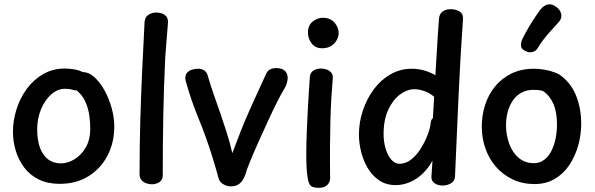

<svg xmlns="http://www.w3.org/2000/svg" viewBox="-20 -877 2846 919"><path d="M412 -262Q412 -290 407.5 -324Q403 -358 388 -391.5Q373 -425 342 -448Q332 -456 326.5 -464.5Q321 -473 321 -487Q321 -511 338 -521.5Q355 -532 375 -532Q405 -532 432 -507.5Q459 -483 480.5 -444Q502 -405 514.5 -359.5Q527 -314 527 -272Q527 -194 494.5 -132Q462 -70 403.5 -33.5Q345 3 266 3Q208 3 165.5 -18Q123 -39 96 -75Q69 -111 55.5 -155.5Q42 -200 42 -246Q42 -300 59 -354Q76 -408 108.5 -452Q141 -496 187 -522.5Q233 -549 291 -549Q313 -549 338 -544.5Q363 -540 381 -529Q399 -518 399 -497Q399 -474 387 -459Q375 -444 352 -444Q334 -444 323.5 -448Q313 -452 291 -452Q255 -452 224.5 -424.5Q194 -397 176 -353Q158 -309 158 -258Q158 -206 171.5 -169.5Q185 -133 210.5 -114Q236 -95 272 -95Q303 -95 335.5 -114Q368 -133 390 -170.5Q412 -208 412 -262Z M672 -772Q674 -796 691 -806.5Q708 -817 728 -817Q742 -817 755 -812.5Q768 -808 776.5 -797.5Q785 -787 784 -768Q782 -746 780 -718Q778 -690 775.5 -661Q773 -632 771 -604Q764 -459 761.5 -320Q759 -181 759 -41Q760 -16 743.5 -5.5Q727 5 707 5Q693 5 679.5 0Q666 -5 657 -15.5Q648 -26 648 -44Q648 -176 651.5 -298.5Q655 -421 660.5 -539Q666 -657 672 -772Z M871 -482Q869 -488 868 -493.5Q867 -499 867 -503Q867 -520 876.5 -530Q886 -540 900.5 -544Q915 -548 929 -548Q945 -548 957.5 -540Q970 -532 975 -513Q987 -470 1002.5 -426.5Q1018 -383 1033.5 -338Q1049 -293 1064.5 -244.5Q1080 -196 1092 -144Q1112 -198 1132 -248.5Q1152 -299 1173 -346Q1194 -393 1214.5 -438Q1235 -483 1255 -526Q1262 -540 1274 -545.5Q1286 -551 1302 -551Q1322 -551 1334 -544.5Q1346 -538 1351.5 -527.5Q1357 -517 1357 -505Q1357 -497 1355 -487.5Q1353 -478 1349 -468Q1345 -458 1339 -449Q1325 -426 1304 -384Q1283 -342 1259.5 -291Q1236 -240 1214 -190.5Q1192 -141 1175.5 -100.5Q1159 -60 1154 -40Q1147 -22 1138 -10Q1129 2 1116.5 8.5Q1104 15 1083 15Q1067 15 1050 5.5Q1033 -4 1027 -21Q1021 -44 1013.5 -69.5Q1006 -95 998 -121Q969 -216 932 -306Q895 -396 871 -482Z M1463 -507Q1464 -529 1480 -539Q1496 -549 1515 -549Q1530 -549 1543 -544.5Q1556 -540 1565 -530Q1574 -520 1573 -504Q1569 -457 1566 -408Q1563 -359 1561.5 -302Q1560 -245 1559.5 -177Q1559 -109 1560 -25Q1560 -5 1546.5 8.5Q1533 22 1506 22Q1476 22 1466.5 11.5Q1457 1 1453 -24Q1449 -45 1447.5 -74.5Q1446 -104 1446 -139Q1446 -192 1448.5 -248.5Q1451 -305 1453.5 -356.5Q1456 -408 1459 -448Q1462 -488 1463 -507ZM1454 -721Q1454 -756 1477 -774Q1500 -792 1524 -792Q1561 -792 1581 -769Q1601 -746 1601 -718Q1601 -703 1592.5 -686.5Q1584 -670 1566.5 -658Q1549 -646 1522 -646Q1489 -646 1471.5 -669.5Q1454 -693 1454 -721Z M2081 -786Q2083 -811 2098.5 -822Q2114 -833 2136 -833Q2163 -833 2180.5 -821.5Q2198 -810 2196 -784Q2183 -600 2174.5 -410.5Q2166 -221 2158 -35Q2157 -10 2138.5 0.5Q2120 11 2098 11Q2075 11 2059.5 -0.5Q2044 -12 2045 -31Q2046 -43 2046.5 -53.5Q2047 -64 2048 -77Q2049 -90 2050 -108Q2029 -70 2001 -44Q1973 -18 1940.5 -4.5Q1908 9 1874 9Q1828 9 1795 -13.5Q1762 -36 1740.5 -72Q1719 -108 1708.5 -150.5Q1698 -193 1698 -233Q1698 -292 1717 -348.5Q1736 -405 1769.5 -450Q1803 -495 1849.5 -521.5Q1896 -548 1952 -548Q1979 -548 2007.5 -540.5Q2036 -533 2064 -517Q2067 -563 2069.5 -609Q2072 -655 2075 -700Q2078 -745 2081 -786ZM1816 -234Q1816 -199 1825.5 -166.5Q1835 -134 1852.5 -113.5Q1870 -93 1892 -93Q1922 -93 1948 -113.5Q1974 -134 1994 -166Q2014 -198 2027 -232Q2040 -266 2042 -293Q2043 -299 2045 -303Q2047 -307 2052 -311L2058 -414Q2035 -433 2010 -441.5Q1985 -450 1963 -450Q1929 -450 1895 -425Q1861 -400 1838.5 -352Q1816 -304 1816 -234Z M2537 -548Q2560 -548 2586 -543.5Q2612 -539 2635 -530.5Q2658 -522 2672 -509Q2718 -472 2740 -412.5Q2762 -353 2762 -287Q2762 -232 2747.5 -180.5Q2733 -129 2705 -87Q2677 -45 2635 -20.5Q2593 4 2539 4Q2481 4 2434.5 -18Q2388 -40 2354.5 -78Q2321 -116 2303.5 -166Q2286 -216 2286 -271Q2286 -324 2301.5 -373.5Q2317 -423 2349 -462.5Q2381 -502 2428 -525Q2475 -548 2537 -548ZM2402 -278Q2402 -232 2417 -190Q2432 -148 2462 -122Q2492 -96 2535 -96Q2564 -96 2585.5 -112.5Q2607 -129 2620.5 -157Q2634 -185 2640 -217.5Q2646 -250 2646 -281Q2646 -341 2628.5 -380.5Q2611 -420 2580 -441Q2568 -445 2557 -446Q2546 -447 2534 -447Q2501 -447 2476 -433.5Q2451 -420 2434.5 -395.5Q2418 -371 2410 -341Q2402 -311 2402 -278Z M2553 -646Q2544 -631 2526 -627.5Q2508 -624 2489 -636Q2473 -645 2473.5 -661.5Q2474 -678 2481 -692Q2493 -716 2509 -743.5Q2525 -771 2541.5 -795.5Q2558 -820 2569 -834Q2586 -853 2604 -856Q2622 -859 2641 -845Q2661 -832 2666 -810.5Q2671 -789 2654 -771Q2638 -754 2607.5 -719.5Q2577 -685 2553 -646Z"/></svg>

Font: Playpen Sans Medium
Style: Regular
Weight: 500
Designer: Laura Meseguer, Veronika Burian, José Scaglione
Foundry: TypeTogether
Version: Version 1.001